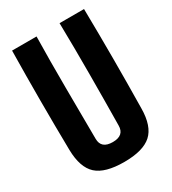

<svg xmlns="http://www.w3.org/2000/svg" viewBox="-195 -904 914 1019"><g transform="rotate(-30 262.5 -395.0)"><path d="M263 10Q146 10 95 -36.5Q44 -83 42 -191Q37 -496 42 -800H192Q189 -649 190 -486.5Q191 -324 192 -173Q192 -112 263 -112Q333 -112 333 -173Q335 -324 335.5 -486.5Q336 -649 333 -800H483Q488 -496 483 -191Q482 -83 430.5 -36.5Q379 10 263 10Z"/></g></svg>

Font: Big Shoulders Text Black
Style: Regular
Weight: 900
Designer: Patric King
Foundry: XO Type Co
Version: Version 1.000; ttfautohint (v1.8.2)